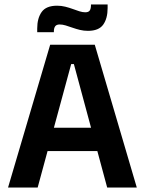

<svg xmlns="http://www.w3.org/2000/svg" viewBox="-20 -839 648 859"><path d="M16 0 204.5 -639H404L592 0H459.5L310.5 -552.5H298.5L148.5 0ZM159 -163V-267.5H448V-163ZM373.5 -701Q355 -701 337.5 -705.2Q320 -709.5 304 -715.2Q288 -721 273.8 -725.2Q259.5 -729.5 247 -729.5Q233 -729.5 227 -721.5Q221 -713.5 221 -698V-695H146.5V-711.5Q146.5 -757.5 166.5 -785.5Q186.5 -813.5 235.5 -813.5Q254.5 -813.5 272.2 -809Q290 -804.5 305.5 -798.8Q321 -793 335.2 -788.5Q349.5 -784 361.5 -784Q376 -784 381.5 -792Q387 -800 387 -816V-819H461.5V-803Q461.5 -756.5 441.8 -728.8Q422 -701 373.5 -701Z"/></svg>

Font: Anek Telugu SemiBold
Style: Regular
Weight: 600
Designer: Omkar Bhoir (Telugu), Yesha Goshar (Latin)
Foundry: Ek Type
Version: Version 1.003